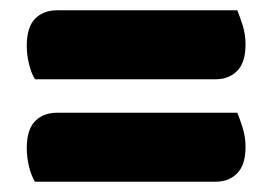

<svg xmlns="http://www.w3.org/2000/svg" viewBox="-20 -482 529 373"><path d="M48 -328Q41 -339 36.5 -357Q32 -375 32 -393Q32 -429 48 -445.5Q64 -462 91 -462H441Q446 -450 451.5 -432.5Q457 -415 457 -396Q457 -361 441 -344.5Q425 -328 399 -328ZM48 -129Q41 -140 36.5 -158Q32 -176 32 -194Q32 -230 48 -246.5Q64 -263 91 -263H441Q446 -251 451.5 -233.5Q457 -216 457 -197Q457 -162 441 -145.5Q425 -129 399 -129Z"/></svg>

Font: Baloo Bhai
Style: Regular
Weight: 400
Designer: Supriya Tembe, Noopur Datye and Ek Type
Foundry: Ek Type
Version: Version 1.100;PS 1.000;hotconv 1.0.88;makeotf.lib2.5.647800;